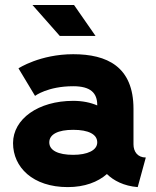

<svg xmlns="http://www.w3.org/2000/svg" viewBox="-20 -743 632 776"><path d="M221.7 -597.7H366.2L279.3 -722.7H111.3ZM253.9 13.2C321.8 13.2 375.5 -7.3 412.1 -39.6C439 -13.2 480.5 8.8 536.6 13.2L569.3 -106.4C536.1 -106.4 519.5 -130.4 519.5 -159.7V-303.2C519.5 -474.1 412.1 -523.9 275.9 -523.9C141.6 -523.9 54.7 -466.8 54.7 -466.8L121.6 -355.5C121.6 -355.5 172.9 -394.5 275.9 -394.5C346.2 -394.5 373 -367.2 373 -318.4V-316.9C345.7 -328.6 313.5 -335.4 275.9 -335.4C134.8 -335.4 32.7 -262.2 32.7 -164.6C32.7 -66.9 112.8 13.2 253.9 13.2ZM373 -167.5C373 -135.3 333 -117.2 275.9 -117.2C214.4 -117.2 179.2 -135.3 179.2 -167.5C179.2 -200.2 214.4 -218.3 275.9 -218.3C337.9 -218.3 373 -200.2 373 -167.5Z"/></svg>

Font: Giphurs ExtraBold
Style: Regular
Weight: 800
Version: Version 1.000